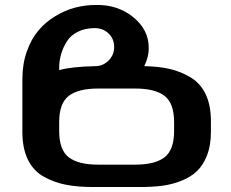

<svg xmlns="http://www.w3.org/2000/svg" viewBox="-20 -752 928 772"><path d="M578 -562Q579 -525 560 -486Q619 -485 663.5 -474.5Q708 -464 747 -440.5Q786 -417 807 -373Q828 -329 828 -265V-221Q828 -167 812.5 -127.5Q797 -88 772 -64Q747 -40 709 -25Q671 -10 631.5 -5Q592 0 543 0H356Q293 0 246 -9Q199 -18 157 -41Q115 -64 92.5 -109.5Q70 -155 70 -221V-434Q70 -495 88 -545.5Q106 -596 135 -630Q164 -664 203 -687.5Q242 -711 282.5 -721.5Q323 -732 365 -732Q452 -734 514.5 -684Q577 -634 578 -562ZM218 -479V-470Q267 -484 363 -486Q394 -486 416.5 -508.5Q439 -531 439 -563Q439 -596 416.5 -617.5Q394 -639 361 -639Q323 -639 293.5 -624.5Q264 -610 248.5 -585Q233 -560 225.5 -533.5Q218 -507 218 -479ZM680 -225V-261Q680 -337 641.5 -366.5Q603 -396 524 -396H374Q295 -396 256.5 -366.5Q218 -337 218 -261V-225Q218 -149 256.5 -119.5Q295 -90 374 -90H524Q603 -90 641.5 -119.5Q680 -149 680 -225Z"/></svg>

Font: Aneo
Style: Bold
Weight: 700
Designer: Anastasios Pappas
Foundry: Anastasios Pappas
Version: Version 1.000